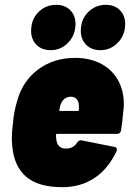

<svg xmlns="http://www.w3.org/2000/svg" viewBox="-20 -768 539 796"><path d="M482 -228Q481 -221 476.5 -217Q472 -213 466 -213H217Q212 -213 212 -208Q212 -200 214 -186Q220 -152 253 -152Q284 -152 299 -176Q308 -189 319 -186L454 -159Q461 -158 463.5 -153Q466 -148 463 -141Q428 -67 371 -29.5Q314 8 238 8Q140 8 89.5 -34.5Q39 -77 31 -160Q29 -182 29 -195Q29 -222 34 -260Q37 -302 51 -349Q73 -431 137.5 -479.5Q202 -528 291 -528Q355 -528 402 -502Q449 -476 472.5 -429.5Q496 -383 493 -324Q487 -258 482 -228ZM230 -331 226 -313Q225 -308 229 -308H303Q307 -308 307 -313V-331Q306 -348 297.5 -357.5Q289 -367 273 -367Q258 -367 246.5 -357.5Q235 -348 230 -331ZM315 -640Q315 -687 345 -717.5Q375 -748 419 -748Q455 -748 477 -726Q499 -704 499 -669Q499 -623 469 -591.5Q439 -560 396 -560Q359 -560 337 -582.5Q315 -605 315 -640ZM109 -640Q109 -687 139 -717.5Q169 -748 213 -748Q249 -748 271 -726Q293 -704 293 -669Q293 -623 263 -591.5Q233 -560 190 -560Q153 -560 131 -582.5Q109 -605 109 -640Z"/></svg>

Font: Barlow Semi Condensed Black
Style: Italic
Weight: 900
Width: 4
Italic angle: -7°
Designer: Jeremy Tribby
Foundry: Tribby Type
Version: Version 1.408